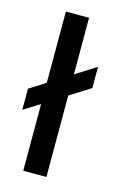

<svg xmlns="http://www.w3.org/2000/svg" viewBox="-100 -610 432 656"><g transform="rotate(15 116.0 -281.5)"><path d="M-7 -200V-275L205 -409V-334ZM50 0V-563H132V0Z"/></g></svg>

Font: Darker Grotesque SemiBold
Style: Regular
Weight: 600
Designer: Gabriel Lam
Foundry: TypeRant
Version: Version 1.000;gftools[0.9.28]